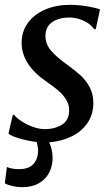

<svg xmlns="http://www.w3.org/2000/svg" viewBox="-24 -579 463 794"><path d="M389.5 -540 372 -458.5H365Q358.5 -469.5 343.2 -480.8Q328 -492 307 -499.2Q286 -506.5 262.5 -506.5Q218.5 -506.5 191.2 -487Q164 -467.5 164 -430.5Q164 -397 186.5 -370.2Q209 -343.5 250.5 -314Q287.5 -287 309.2 -267.2Q331 -247.5 346.5 -219Q362 -190.5 362 -153.5Q362 -105.5 337.5 -70Q313 -34.5 271.5 -14.5Q230 5.5 179.5 9.5Q193.5 39.5 193.5 74.5Q193.5 107.5 179.2 135Q165 162.5 136.8 178.8Q108.5 195 67.5 195Q47.5 195 27.5 190.5Q7.5 186 -4 179L4.5 111.5Q12 115.5 26 118Q40 120.5 55 120.5Q96 120.5 114.8 98.5Q133.5 76.5 133.5 45.5Q133.5 28 127.5 8Q92 4 57.5 -6Q23 -16 11 -26.5L29 -104H34Q45 -90.5 66.2 -76.8Q87.5 -63 113 -54Q138.5 -45 161 -45Q203.5 -45 232.8 -63.8Q262 -82.5 262 -123.5Q262 -147.5 249 -168Q236 -188.5 217.2 -204.5Q198.5 -220.5 167.5 -242Q65.5 -312 65.5 -402Q65.5 -449 91.5 -484.5Q117.5 -520 163 -539.5Q208.5 -559 264.5 -559Q300.5 -559 337.2 -552.8Q374 -546.5 389.5 -540Z"/></svg>

Font: Merriweather Text
Style: Italic
Weight: 400
Italic angle: -7.8°
Designer: Eben Sorkin
Foundry: Eben Sorkin
Version: Version 2.100